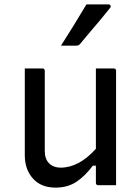

<svg xmlns="http://www.w3.org/2000/svg" viewBox="-20 -844 640 875"><path d="M173 -532Q184 -532 184 -521V-157Q184 -119 204 -99.5Q224 -80 256 -80Q340 -80 417 -166V-532H498Q509 -532 509 -521V0H428Q417 0 417 -11V-89H403Q369 -43 329 -16Q289 11 233 11Q167 11 130 -30.5Q93 -72 93 -136V-532ZM374 -824H474Q482 -824 484 -818Q486 -812 481 -807Q457 -777 436.5 -752.5Q416 -728 394.5 -703Q373 -678 345 -644Q339 -636 328 -636H258Q287 -681 316 -728.5Q345 -776 374 -824Z"/></svg>

Font: Recursive Sn Lnr St
Style: Regular
Weight: 400
Version: Version 1.079;hotconv 1.0.112;makeotfexe 2.5.65598; ttfautoh